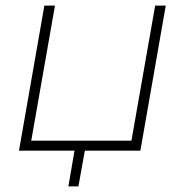

<svg xmlns="http://www.w3.org/2000/svg" viewBox="-20 -540 662 688"><path d="M139 -520 48 0H247L225 128H261L284 0H483L574 -520H536L451 -36H92L177 -520Z"/></svg>

Font: Fixel Display 20240404 ExLight
Style: Italic
Weight: 200
Italic angle: -10°
Designer: AlfaBravo + MacPaw
Foundry: Kyrylo Tkachov, Marchela Mozhyna, Serhii Makarenko, Maria Weinstein, Zakhar Kryvoshyya
Version: Version 1.211;Glyphs 3.2 (3225)